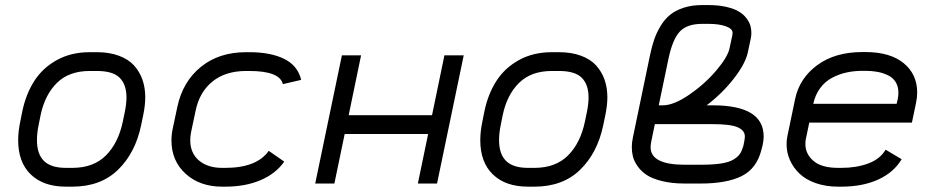

<svg xmlns="http://www.w3.org/2000/svg" viewBox="-20 -715 3641 748"><path d="M357.4 -438.5H329.6Q249 -438.5 201.9 -392.1Q154.8 -345.7 138.2 -266.6L130.4 -227.5Q124 -197.3 124 -168.9Q124 -114.7 151.4 -87.9Q178.7 -61 236.8 -61H261.7Q344.7 -61 393.1 -109.9Q441.4 -158.7 458.5 -241.7L466.8 -281.7Q472.7 -311.5 472.7 -335.9Q472.7 -385.3 446.3 -411.9Q419.9 -438.5 357.4 -438.5ZM545.9 -335.9Q545.9 -305.2 538.1 -267.1L529.8 -227.1Q507.3 -119.1 439.7 -53.5Q372.1 12.2 261.7 12.2H236.8Q149.4 12.2 100.1 -35.2Q50.8 -82.5 50.8 -168.9Q50.8 -203.1 59.1 -242.2L66.9 -281.2Q81.1 -349.1 113.8 -399.9Q146.5 -450.7 201.9 -481.2Q257.3 -511.7 329.6 -511.7H357.4Q405.8 -511.7 442.9 -498Q480 -484.4 502 -460.2Q523.9 -436 534.9 -404.8Q545.9 -373.5 545.9 -335.9Z M951.2 -438.5H939Q858.9 -438.5 808.1 -397.7Q757.3 -356.9 742.2 -284.2L724.6 -201.2Q721.2 -184.6 721.2 -168.5Q721.2 -118.7 755.1 -89.8Q789.1 -61 845.2 -61H857.4Q980.5 -61 1026.9 -127.4L1087.4 -85.4Q1054.7 -38.6 995.4 -13.2Q936 12.2 857.4 12.2H845.2Q758.8 12.2 703.4 -37.8Q647.9 -87.9 647.9 -168.5Q647.9 -190.4 653.3 -215.8L670.9 -298.8Q691.9 -397 762.5 -454.3Q833 -511.7 939 -511.7H951.2Q1034.2 -511.7 1087.2 -485.6Q1140.1 -459.5 1153.3 -403.8L1082 -387.2Q1069.8 -438.5 951.2 -438.5Z M1282.7 0H1208L1312 -499.5H1386.7L1338.4 -266.1H1663.1L1711.4 -499.5H1786.6L1682.6 0H1607.9L1647.9 -192.9H1322.8Z M2157.7 -438.5H2129.9Q2049.3 -438.5 2002.2 -392.1Q1955.1 -345.7 1938.5 -266.6L1930.7 -227.5Q1924.3 -197.3 1924.3 -168.9Q1924.3 -114.7 1951.7 -87.9Q1979 -61 2037.1 -61H2062Q2145 -61 2193.4 -109.9Q2241.7 -158.7 2258.8 -241.7L2267.1 -281.7Q2272.9 -311.5 2272.9 -335.9Q2272.9 -385.3 2246.6 -411.9Q2220.2 -438.5 2157.7 -438.5ZM2346.2 -335.9Q2346.2 -305.2 2338.4 -267.1L2330.1 -227.1Q2307.6 -119.1 2240 -53.5Q2172.4 12.2 2062 12.2H2037.1Q1949.7 12.2 1900.4 -35.2Q1851.1 -82.5 1851.1 -168.9Q1851.1 -203.1 1859.4 -242.2L1867.2 -281.2Q1881.3 -349.1 1914.1 -399.9Q1946.8 -450.7 2002.2 -481.2Q2057.6 -511.7 2129.9 -511.7H2157.7Q2206.1 -511.7 2243.2 -498Q2280.3 -484.4 2302.2 -460.2Q2324.2 -436 2335.2 -404.8Q2346.2 -373.5 2346.2 -335.9Z M2834 -587.4Q2834 -603 2807.9 -612.5Q2781.7 -622.1 2738.8 -622.1H2715.8Q2656.7 -622.1 2628.4 -592Q2600.1 -562 2584 -484.9L2546.4 -304.7H2562.5Q2604.5 -304.7 2664.3 -345.5Q2724.1 -386.2 2769.5 -439.2Q2814.9 -492.2 2822.3 -527.3L2830.6 -566.4Q2834 -578.1 2834 -587.4ZM2881.8 -183.6Q2881.8 -207 2853.8 -219.2Q2825.7 -231.4 2756.3 -231.4H2531.2L2517.6 -165.5Q2514.6 -151.4 2514.6 -141.6Q2514.6 -73.2 2647.5 -73.2H2709.5Q2757.8 -73.2 2789.3 -78.1Q2820.8 -83 2838.1 -93.8Q2855.5 -104.5 2863 -116.2Q2870.6 -127.9 2876 -146.5L2879.4 -163.6Q2881.8 -174.8 2881.8 -183.6ZM2738.8 -695.3Q2779.3 -695.3 2810.3 -688Q2841.3 -680.7 2859.1 -669.7Q2877 -658.7 2888.2 -643.8Q2899.4 -628.9 2903.3 -615.2Q2907.2 -601.6 2907.2 -587.4Q2907.2 -575.2 2904.8 -564.5L2893.6 -511.7Q2884.3 -467.3 2838.9 -408.9Q2793.5 -350.6 2732.9 -304.7H2756.3Q2955.1 -304.7 2955.1 -183.6Q2955.1 -168.5 2951.2 -150.4L2946.3 -130.9Q2927.7 -57.6 2869.1 -28.8Q2810.5 0 2709.5 0H2647.5Q2597.7 0 2559.3 -9.5Q2521 -19 2499.3 -33.4Q2477.5 -47.9 2463.9 -67.6Q2450.2 -87.4 2445.8 -105Q2441.4 -122.6 2441.4 -141.6Q2441.4 -160.2 2445.8 -180.2L2512.2 -499.5Q2519.5 -534.7 2528.8 -561.5Q2538.1 -588.4 2554 -614.5Q2569.8 -640.6 2591.1 -657.7Q2612.3 -674.8 2644 -685.1Q2675.8 -695.3 2715.8 -695.3Z M3473.1 -310.5 3477.5 -329.1Q3480 -340.8 3480 -354.5Q3480 -378.4 3469 -395.8Q3458 -413.1 3438.7 -422.1Q3419.4 -431.2 3398.2 -435.1Q3377 -439 3351.6 -439H3339.4Q3306.6 -439 3277.1 -432.4Q3247.6 -425.8 3220.7 -411.4Q3193.8 -397 3174.8 -371.1Q3155.8 -345.2 3148.4 -310.5ZM3132.8 -237.3 3119.1 -171.9Q3117.7 -165.5 3117.7 -153.3Q3117.7 -115.2 3149.2 -88.1Q3180.7 -61 3245.6 -61H3257.8Q3316.4 -61 3362.5 -78.1Q3408.7 -95.2 3430.2 -131.8L3492.7 -94.7Q3461.9 -43 3401.1 -15.4Q3340.3 12.2 3257.8 12.2H3245.6Q3197.3 12.2 3158.2 -1.5Q3119.1 -15.1 3094.7 -38.6Q3070.3 -62 3057.4 -91.3Q3044.4 -120.6 3044.4 -153.3Q3044.4 -171.4 3047.9 -186.5L3077.6 -329.1Q3094.7 -410.6 3164.1 -461.4Q3233.4 -512.2 3339.4 -512.2H3351.6Q3447.8 -512.2 3500.5 -469Q3553.2 -425.8 3553.2 -354.5Q3553.2 -335 3548.8 -314.5L3532.7 -237.3Z"/></svg>

Font: Anka/Coder
Style: Italic
Weight: 400
Italic angle: -12°
Monospace: yes
Version: Version 001.100